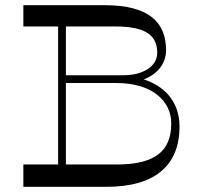

<svg xmlns="http://www.w3.org/2000/svg" viewBox="-20 -720 772 740"><path d="M534 -414C589 -435 620 -477 620 -526C620 -632 557 -700 383 -700H70V-618H204V-86H70V0H391C578 0 672 -83 672 -233C671 -332 611 -389 534 -414ZM425 -618C548 -618 586 -579 586 -516C586 -464 531 -430 456 -430H234V-618ZM429 -86H234V-400H429C573 -400 640 -325 640 -246C641 -135 574 -86 429 -86Z"/></svg>

Font: Space Cowgirl
Style: Regular
Weight: 400
Designer: Valery Marier
Foundry: Valery Marier
Version: Version 1.000;hotconv 1.0.109;makeotfexe 2.5.65596